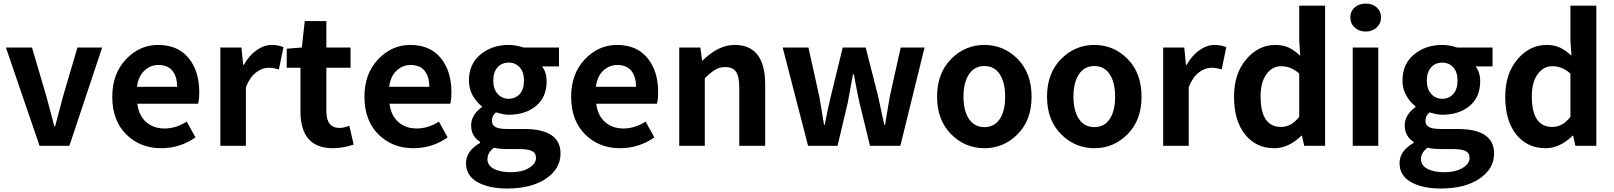

<svg xmlns="http://www.w3.org/2000/svg" viewBox="-20 -830 9186 1093"><path d="M205.1 0 13.7 -559.6H162.1L244.1 -281.2Q252 -251 267.6 -192.9Q283.2 -134.8 289.1 -111.3H293.9Q299.8 -133.8 338.9 -281.2L420.9 -559.6H561.5L375 0Z M897.5 13.7Q777.3 13.7 698.2 -65.4Q619.1 -144.5 619.1 -279.3Q619.1 -410.2 696.8 -492.2Q774.4 -574.2 879.9 -574.2Q992.2 -574.2 1053.2 -500Q1114.3 -425.8 1114.3 -305.7Q1114.3 -261.7 1107.4 -239.3H761.7Q770.5 -171.9 812 -135.3Q853.5 -98.6 917 -98.6Q981.4 -98.6 1043 -137.7L1092.8 -47.9Q1004.9 13.7 897.5 13.7ZM759.8 -335.9H988.3Q988.3 -394.5 961.4 -427.2Q934.6 -460 881.8 -460Q835.9 -460 801.8 -427.7Q767.6 -395.5 759.8 -335.9Z M1234.4 0V-559.6H1354.5L1364.3 -460.9H1368.2Q1398.4 -514.6 1440.9 -544.4Q1483.4 -574.2 1527.3 -574.2Q1562.5 -574.2 1593.8 -561.5L1567.4 -434.6Q1536.1 -444.3 1508.8 -444.3Q1472.7 -444.3 1437.5 -417.5Q1402.3 -390.6 1379.9 -334V0Z M1875 13.7Q1690.4 13.7 1690.4 -196.3V-444.3H1612.3V-552.7L1698.2 -559.6L1714.8 -710H1837.9V-559.6H1975.6V-444.3H1837.9V-196.3Q1837.9 -101.6 1914.1 -101.6Q1936.5 -101.6 1968.8 -114.3L1993.2 -6.8Q1929.7 13.7 1875 13.7Z M2333 13.7Q2212.9 13.7 2133.8 -65.4Q2054.7 -144.5 2054.7 -279.3Q2054.7 -410.2 2132.3 -492.2Q2210 -574.2 2315.4 -574.2Q2427.7 -574.2 2488.8 -500Q2549.8 -425.8 2549.8 -305.7Q2549.8 -261.7 2543 -239.3H2197.3Q2206.1 -171.9 2247.6 -135.3Q2289.1 -98.6 2352.5 -98.6Q2417 -98.6 2478.5 -137.7L2528.3 -47.9Q2440.4 13.7 2333 13.7ZM2195.3 -335.9H2423.8Q2423.8 -394.5 2397 -427.2Q2370.1 -460 2317.4 -460Q2271.5 -460 2237.3 -427.7Q2203.1 -395.5 2195.3 -335.9Z M2867.2 243.2Q2762.7 243.2 2697.8 206.5Q2632.8 169.9 2632.8 98.6Q2632.8 29.3 2712.9 -16.6V-22.5Q2662.1 -54.7 2662.1 -116.2Q2662.1 -175.8 2723.6 -220.7V-224.6Q2692.4 -248 2670.9 -286.6Q2649.4 -325.2 2649.4 -371.1Q2649.4 -465.8 2715.3 -520Q2781.2 -574.2 2876 -574.2Q2916 -574.2 2960 -559.6H3162.1V-452.1H3065.4Q3091.8 -418.9 3091.8 -367.2Q3091.8 -276.4 3031.2 -226.6Q2970.7 -176.8 2876 -176.8Q2846.7 -176.8 2803.7 -190.4Q2780.3 -171.9 2780.3 -141.6Q2780.3 -118.2 2800.3 -106.9Q2820.3 -95.7 2868.2 -95.7H2962.9Q3170.9 -95.7 3170.9 43.9Q3170.9 130.9 3087.9 187Q3004.9 243.2 2867.2 243.2ZM2876 -473.6Q2836.9 -473.6 2812.5 -446.8Q2788.1 -419.9 2788.1 -371.1Q2788.1 -323.2 2813 -295.4Q2837.9 -267.6 2876 -267.6Q2914.1 -267.6 2938.5 -294.9Q2962.9 -322.3 2962.9 -371.1Q2962.9 -419.9 2938.5 -446.8Q2914.1 -473.6 2876 -473.6ZM3031.2 69.3Q3031.2 41 3008.3 29.8Q2985.4 18.6 2937.5 18.6H2870.1Q2823.2 18.6 2792 10.7Q2754.9 39.1 2754.9 76.2Q2754.9 111.3 2791 130.9Q2827.1 150.4 2888.7 150.4Q2950.2 150.4 2990.7 126.5Q3031.2 102.5 3031.2 69.3Z M3509.8 13.7Q3389.6 13.7 3310.5 -65.4Q3231.4 -144.5 3231.4 -279.3Q3231.4 -410.2 3309.1 -492.2Q3386.7 -574.2 3492.2 -574.2Q3604.5 -574.2 3665.5 -500Q3726.6 -425.8 3726.6 -305.7Q3726.6 -261.7 3719.7 -239.3H3374Q3382.8 -171.9 3424.3 -135.3Q3465.8 -98.6 3529.3 -98.6Q3593.8 -98.6 3655.3 -137.7L3705.1 -47.9Q3617.2 13.7 3509.8 13.7ZM3372.1 -335.9H3600.6Q3600.6 -394.5 3573.7 -427.2Q3546.9 -460 3494.1 -460Q3448.2 -460 3414.1 -427.7Q3379.9 -395.5 3372.1 -335.9Z M3846.7 0V-559.6H3966.8L3976.6 -486.3H3980.5Q4070.3 -574.2 4162.1 -574.2Q4335.9 -574.2 4335.9 -348.6V0H4188.5V-331.1Q4188.5 -394.5 4169.9 -421.4Q4151.4 -448.2 4109.4 -448.2Q4077.1 -448.2 4052.2 -433.6Q4027.3 -418.9 3992.2 -384.8V0Z M4580.1 0 4435.5 -559.6H4582L4643.6 -283.2Q4649.4 -252.9 4658.2 -196.8Q4667 -140.6 4670.9 -120.1H4674.8Q4697.3 -233.4 4710 -283.2L4777.3 -559.6H4908.2L4978.5 -283.2Q4980.5 -273.4 5013.7 -120.1H5018.6Q5022.5 -140.6 5031.2 -196.8Q5040 -252.9 5045.9 -283.2L5107.4 -559.6H5243.2L5105.5 0H4932.6L4873 -244.1Q4859.4 -303.7 4840.8 -407.2H4835.9Q4807.6 -252.9 4805.7 -244.1L4748 0Z M5314.5 -279.3Q5314.5 -413.1 5394 -493.7Q5473.6 -574.2 5584 -574.2Q5694.3 -574.2 5773.4 -494.1Q5852.5 -414.1 5852.5 -279.3Q5852.5 -146.5 5773.4 -66.4Q5694.3 13.7 5584 13.7Q5473.6 13.7 5394 -66.4Q5314.5 -146.5 5314.5 -279.3ZM5702.1 -279.3Q5702.1 -360.4 5671.4 -407.2Q5640.6 -454.1 5584 -454.1Q5527.3 -454.1 5496.1 -407.2Q5464.8 -360.4 5464.8 -279.3Q5464.8 -199.2 5496.1 -152.8Q5527.3 -106.4 5584 -106.4Q5640.6 -106.4 5671.4 -152.8Q5702.1 -199.2 5702.1 -279.3Z M5940.4 -279.3Q5940.4 -413.1 6020 -493.7Q6099.6 -574.2 6210 -574.2Q6320.3 -574.2 6399.4 -494.1Q6478.5 -414.1 6478.5 -279.3Q6478.5 -146.5 6399.4 -66.4Q6320.3 13.7 6210 13.7Q6099.6 13.7 6020 -66.4Q5940.4 -146.5 5940.4 -279.3ZM6328.1 -279.3Q6328.1 -360.4 6297.4 -407.2Q6266.6 -454.1 6210 -454.1Q6153.3 -454.1 6122.1 -407.2Q6090.8 -360.4 6090.8 -279.3Q6090.8 -199.2 6122.1 -152.8Q6153.3 -106.4 6210 -106.4Q6266.6 -106.4 6297.4 -152.8Q6328.1 -199.2 6328.1 -279.3Z M6601.6 0V-559.6H6721.7L6731.4 -460.9H6735.4Q6765.6 -514.6 6808.1 -544.4Q6850.6 -574.2 6894.5 -574.2Q6929.7 -574.2 6960.9 -561.5L6934.6 -434.6Q6903.3 -444.3 6876 -444.3Q6839.8 -444.3 6804.7 -417.5Q6769.5 -390.6 6747.1 -334V0Z M7234.4 13.7Q7129.9 13.7 7067.4 -64.9Q7004.9 -143.6 7004.9 -279.3Q7004.9 -411.1 7074.7 -492.7Q7144.5 -574.2 7240.2 -574.2Q7284.2 -574.2 7316.4 -559.1Q7348.6 -543.9 7381.8 -512.7L7376 -600.6V-797.9H7523.4V0H7404.3L7391.6 -57.6H7388.7Q7315.4 13.7 7234.4 13.7ZM7272.5 -107.4Q7332 -107.4 7376 -165V-411.1Q7330.1 -453.1 7272.5 -453.1Q7222.7 -453.1 7189.5 -407.7Q7156.2 -362.3 7156.2 -281.2Q7156.2 -107.4 7272.5 -107.4Z M7680.7 0V-559.6H7826.2V0ZM7754.9 -650.4Q7716.8 -650.4 7691.9 -673.3Q7667 -696.3 7667 -730.5Q7667 -765.6 7691.9 -787.6Q7716.8 -809.6 7754.9 -809.6Q7793 -809.6 7817.4 -787.6Q7841.8 -765.6 7841.8 -730.5Q7841.8 -696.3 7816.9 -673.3Q7792 -650.4 7754.9 -650.4Z M8181.6 243.2Q8077.1 243.2 8012.2 206.5Q7947.3 169.9 7947.3 98.6Q7947.3 29.3 8027.3 -16.6V-22.5Q7976.6 -54.7 7976.6 -116.2Q7976.6 -175.8 8038.1 -220.7V-224.6Q8006.8 -248 7985.4 -286.6Q7963.9 -325.2 7963.9 -371.1Q7963.9 -465.8 8029.8 -520Q8095.7 -574.2 8190.4 -574.2Q8230.5 -574.2 8274.4 -559.6H8476.6V-452.1H8379.9Q8406.2 -418.9 8406.2 -367.2Q8406.2 -276.4 8345.7 -226.6Q8285.2 -176.8 8190.4 -176.8Q8161.1 -176.8 8118.2 -190.4Q8094.7 -171.9 8094.7 -141.6Q8094.7 -118.2 8114.7 -106.9Q8134.8 -95.7 8182.6 -95.7H8277.3Q8485.4 -95.7 8485.4 43.9Q8485.4 130.9 8402.3 187Q8319.3 243.2 8181.6 243.2ZM8190.4 -473.6Q8151.4 -473.6 8127 -446.8Q8102.5 -419.9 8102.5 -371.1Q8102.5 -323.2 8127.4 -295.4Q8152.3 -267.6 8190.4 -267.6Q8228.5 -267.6 8252.9 -294.9Q8277.3 -322.3 8277.3 -371.1Q8277.3 -419.9 8252.9 -446.8Q8228.5 -473.6 8190.4 -473.6ZM8345.7 69.3Q8345.7 41 8322.8 29.8Q8299.8 18.6 8252 18.6H8184.6Q8137.7 18.6 8106.4 10.7Q8069.3 39.1 8069.3 76.2Q8069.3 111.3 8105.5 130.9Q8141.6 150.4 8203.1 150.4Q8264.6 150.4 8305.2 126.5Q8345.7 102.5 8345.7 69.3Z M8778.3 13.7Q8673.8 13.7 8611.3 -64.9Q8548.8 -143.6 8548.8 -279.3Q8548.8 -411.1 8618.7 -492.7Q8688.5 -574.2 8784.2 -574.2Q8828.1 -574.2 8860.4 -559.1Q8892.6 -543.9 8925.8 -512.7L8919.9 -600.6V-797.9H9067.4V0H8948.2L8935.5 -57.6H8932.6Q8859.4 13.7 8778.3 13.7ZM8816.4 -107.4Q8876 -107.4 8919.9 -165V-411.1Q8874 -453.1 8816.4 -453.1Q8766.6 -453.1 8733.4 -407.7Q8700.2 -362.3 8700.2 -281.2Q8700.2 -107.4 8816.4 -107.4Z"/></svg>

Font: Bpmf Zihi Sans Bold
Style: Bold
Weight: 700
Foundry: But Ko
Version: Version 1.320